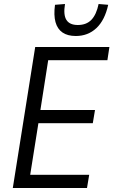

<svg xmlns="http://www.w3.org/2000/svg" viewBox="-20 -940 567 960"><path d="M44 0 156 -705H527L517 -639H221L182 -390H455L444 -324H172L131 -66H426L415 0ZM359 -760Q318 -760 292.5 -777.5Q267 -795 257.5 -829.5Q248 -864 255 -916L305 -920Q296 -866 312 -840.5Q328 -815 369 -815Q412 -815 437 -841Q462 -867 473 -920L521 -916Q504 -839 462 -799.5Q420 -760 359 -760Z"/></svg>

Font: Nunito Sans 10pt Condensed
Style: Italic
Weight: 400
Width: 3
Italic angle: -9°
Designer: Vernon Adams
Foundry: Vernon Adams
Version: Version 3.101;gftools[0.9.27]